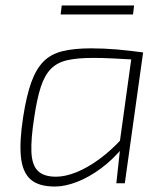

<svg xmlns="http://www.w3.org/2000/svg" viewBox="-20 -671 606 703"><path d="M313 -494Q336 -494 359.5 -493Q383 -492 407.5 -490Q432 -488 456 -485Q480 -482 504 -479L487 -452Q433 -455 394.5 -457Q356 -459 321 -459Q263 -459 226 -450.5Q189 -442 166 -418.5Q143 -395 129 -351.5Q115 -308 105 -239Q93 -162 95 -114.5Q97 -67 118.5 -45.5Q140 -24 185 -24Q219 -24 260 -40.5Q301 -57 344.5 -89Q388 -121 429 -166L433 -135Q395 -88 350.5 -55Q306 -22 262 -5Q218 12 181 12Q121 12 91.5 -14.5Q62 -41 56.5 -97.5Q51 -154 65 -244Q77 -321 94.5 -369.5Q112 -418 139 -445.5Q166 -473 208.5 -483.5Q251 -494 313 -494ZM464 -479H504L437 0H406L419 -120L415 -125ZM471 -651 467 -618H202L206 -651Z"/></svg>

Font: Exo 2 ExtraLight
Style: Italic
Weight: 250
Italic angle: -8°
Designer: Natanael Gama
Foundry: Natanael Gama
Version: Version 2.010